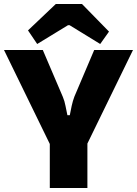

<svg xmlns="http://www.w3.org/2000/svg" viewBox="-25 -940 685 960"><path d="M640 -690 407 -212H228L-5 -690H189L289 -456Q298 -435 302.5 -410.5Q307 -386 312 -364H324Q328 -386 333.5 -411Q339 -436 347 -457L446 -690ZM412 -321V0H224V-321ZM385 -920 520 -782 476 -720 323 -814H315L161 -720L115 -788L254 -920Z"/></svg>

Font: Exo 2 ExtraBold
Style: Regular
Weight: 800
Designer: Natanael Gama
Foundry: Natanael Gama
Version: Version 2.010